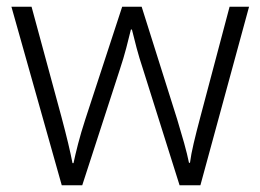

<svg xmlns="http://www.w3.org/2000/svg" viewBox="-20 -552 776 572"><path d="M406 -346Q395 -379 387 -409Q379 -439 373 -464H370Q364 -439 356 -408.5Q348 -378 337 -345L225 0H164L14 -532H74L163 -204Q175 -159 183 -125.5Q191 -92 196 -66H199Q204 -90 212.5 -123Q221 -156 234 -196L344 -532H402L508 -196Q519 -160 528.5 -126Q538 -92 543 -67H546Q549 -91 557 -125Q565 -159 577 -204L664 -532H722L577 0H515Z"/></svg>

Font: Noto Sans Thai Looped Light
Style: Regular
Weight: 300
Designer: Sasikarn Vongin, Ben Mitchell
Foundry: The Fontpad Ltd
Version: Version 1.001; ttfautohint (v1.8.4.7-5d5b)